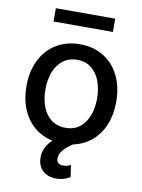

<svg xmlns="http://www.w3.org/2000/svg" viewBox="-98 -773 770 1043"><g transform="rotate(10 287.0 -251.5)"><path d="M429.7 -262.7Q429.7 -314.9 413.8 -357.7Q397.9 -400.4 366 -425.8Q334 -451.2 288.1 -451.2Q241.2 -451.2 208.7 -425.8Q176.3 -400.4 160.4 -357.7Q144.5 -314.9 144.5 -262.7Q144.5 -210.4 160.4 -168.2Q176.3 -126 208.7 -101.1Q241.2 -76.2 288.1 -76.2Q334.5 -76.2 366.2 -101.1Q397.9 -126 413.8 -168.2Q429.7 -210.4 429.7 -262.7ZM182.6 103.5Q182.6 77.1 194.6 51.8Q206.5 26.4 230.5 4.9Q172.4 -7.3 129.4 -43.7Q86.4 -80.1 63.2 -136.2Q40 -192.4 40 -262.7Q40 -344.7 70.8 -406.7Q101.6 -468.8 157.7 -502.9Q213.9 -537.1 288.1 -537.1Q361.8 -537.1 418 -502.9Q474.1 -468.8 504.6 -406.5Q535.2 -344.2 535.2 -262.7Q535.2 -191.9 512 -135.7Q488.8 -79.6 445.8 -43.2Q402.8 -6.8 344.7 5.4Q312 26.4 293.2 48.1Q274.4 69.8 274.4 94.7Q274.4 127.9 309.6 127.9Q333 127.9 352.5 117.2L362.3 182.6Q328.1 204.1 286.1 204.1Q239.3 204.1 210.9 177.7Q182.6 151.4 182.6 103.5ZM451.2 -633.8H124V-707H451.2Z"/></g></svg>

Font: Pretendard Std Medium
Style: Regular
Weight: 500
Designer: Base glyphs from Inter by Rasmus Andersson; Hangeul glyphs from Noto Sans CJK(Source Han Sans) by Jang Soo-young and Kan
Foundry: Kil Hyung-jin
Version: Version 1.309